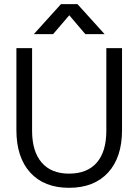

<svg xmlns="http://www.w3.org/2000/svg" viewBox="-20 -899 667 925"><path d="M492.3 -667.2V-269C492.3 -202 476.9 -150.8 446.2 -115.5C415.5 -80.1 370.9 -62.5 312.5 -62.5C255.4 -62.5 211.4 -80.3 180.7 -115.9C150 -151.6 134.6 -202.6 134.6 -269V-667.2H59V-272.6C59 -184.8 81.3 -116.4 125.8 -67.5C170.4 -18.7 232.6 5.8 312.5 5.8C393 5.8 455.7 -18.7 500.6 -67.5C545.4 -116.4 567.9 -184.4 567.9 -271.7V-667.2ZM313.7 -825.5 391.1 -734.5H484L353.1 -879.2H273.8L142.9 -734.5H235.8Z"/></svg>

Font: Diatome Awesome Regular
Style: Regular
Weight: 400
Designer: 15.100.17
Foundry: 15.100.17
Version: Version 1.008;Fontself Maker 3.5.8